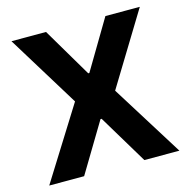

<svg xmlns="http://www.w3.org/2000/svg" viewBox="-106 -832 927 936"><g transform="rotate(-15 357.0 -363.5)"><path d="M207.4 -727.3H33L256.4 -363.6L28.8 0H204.9L354 -248.2H359.7L508.9 0H685.7L458.8 -363.6L680.8 -727.3H507.1L359.7 -479.4H354Z"/></g></svg>

Font: GiG Sans
Style: Bold
Weight: 700
Designer: Andreas Faust
Version: Version 1.100;FEAKit 1.0